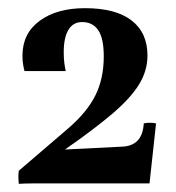

<svg xmlns="http://www.w3.org/2000/svg" viewBox="-20 -799 432 470"><path d="M346 -350H90Q74 -350 58.5 -350Q43 -350 26 -349Q24 -369 26 -381L145 -483Q192 -523 213 -564.5Q234 -606 234 -661Q234 -705 220.5 -725Q207 -745 181 -745Q159 -745 147.5 -726Q136 -707 136 -671Q136 -656 137.5 -644.5Q139 -633 141 -625H40Q38 -632 36.5 -641.5Q35 -651 35 -663Q35 -717 77 -748Q119 -779 188 -779Q263 -779 302 -749Q341 -719 341 -663Q341 -626 320.5 -592.5Q300 -559 255.5 -521Q211 -483 139 -433L279 -440Q303 -441 316.5 -454.5Q330 -468 332 -497Q347 -500 362 -497Z"/></svg>

Font: Poltawski Nowy SemiBold
Style: Regular
Weight: 600
Version: Version 1.001;gftools[0.9.25]